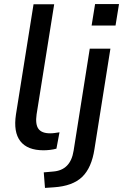

<svg xmlns="http://www.w3.org/2000/svg" viewBox="-20 -726 602 939"><path d="M193 9Q114 9 79.5 -35.5Q45 -80 58 -166L144 -705H245L159 -167Q152 -118 168 -96Q184 -74 225 -74Q236 -74 247.5 -75.5Q259 -77 271 -79L256 1Q242 5 225 7Q208 9 193 9ZM428 -601 445 -706H562L545 -601ZM200 193 194 117 239 113Q325 107 340 11L419 -488H520L442 3Q428 95 381.5 139.5Q335 184 244 190Z"/></svg>

Font: Nunito Sans SemiBold
Style: Italic
Weight: 600
Italic angle: -9°
Designer: Vernon Adams
Foundry: Vernon Adams
Version: Version 3.006; ttfautohint (v1.8.3)